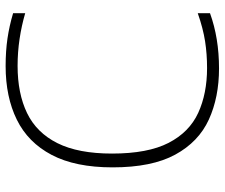

<svg xmlns="http://www.w3.org/2000/svg" viewBox="-78 -711 798 682"><g transform="rotate(-90 321.0 -370.0)"><path d="M419 9Q316.5 9 237.2 -27.2Q158 -63.5 112.8 -146.5Q67.5 -229.5 67.5 -369Q67.5 -501.5 111.8 -585.5Q156 -669.5 236.8 -709.2Q317.5 -749 427.5 -749Q480.5 -749 525 -742.5Q569.5 -736 615 -722.5V-679.5Q570.5 -692.5 523.5 -699.5Q476.5 -706.5 428 -706.5Q330 -706.5 260.2 -672.8Q190.5 -639 153.5 -565Q116.5 -491 116.5 -371Q116.5 -244 154.5 -170.2Q192.5 -96.5 261 -65Q329.5 -33.5 420.5 -33.5Q470 -33.5 515.2 -40.5Q560.5 -47.5 615 -66.5V-23Q526.5 9 419 9Z"/></g></svg>

Font: Encode Sans Exp XLt
Style: Regular
Weight: 200
Width: 7
Designer: Multiple Designers
Foundry: Impallari Type
Version: Version 3.002; ttfautohint (v1.8.3) -l 8 -r 50 -G 200 -x 14 